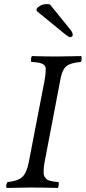

<svg xmlns="http://www.w3.org/2000/svg" viewBox="-20 -923 422 945"><path d="M279.8 -544.9 200.2 -128.9Q196.3 -109.4 195.3 -95Q194.3 -80.6 194.8 -70.1Q195.3 -59.6 200 -52.5Q204.6 -45.4 209.5 -41Q214.4 -36.6 224.6 -33.7Q234.9 -30.8 243.7 -29.5Q252.4 -28.3 268.1 -26.9Q270 -22.9 268.8 -12Q267.6 -1 265.1 2Q192.9 0 127.9 0Q97.2 0 13.2 2Q5.9 -8.3 17.1 -26.9Q67.9 -31.7 89.6 -52Q111.3 -72.3 121.1 -122.1L198.2 -521Q205.1 -555.7 205.1 -585Q205.1 -601.1 188.2 -608.9Q171.4 -616.7 133.8 -618.2Q130.9 -626.5 132.8 -635.5Q134.8 -644.5 137.2 -647Q203.6 -645 251 -645H263.2Q290 -645 379.9 -647Q382.8 -640.1 381.8 -630.6Q380.9 -621.1 377.9 -618.2Q326.2 -613.3 307.4 -597.9Q288.6 -582.5 279.8 -544.9ZM226.1 -900.9 328.1 -774.9Q337.9 -762.7 337.9 -751Q337.9 -746.6 334.5 -743.4Q331.1 -740.2 326.2 -740.2Q317.4 -740.2 293.9 -759.8L160.2 -869.1V-879.9Q164.6 -887.2 178.2 -895Q191.9 -902.8 210.9 -902.8Q220.2 -902.8 226.1 -900.9Z"/></svg>

Font: Common Serif
Style: Italic
Weight: 400
Italic angle: -12°
Designer: Philipp H. Poll, Khaled Hosny
Foundry: Stefan Peev, Context Ltd.
Version: Version 1.026